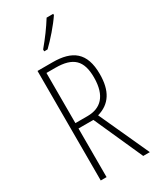

<svg xmlns="http://www.w3.org/2000/svg" viewBox="-237 -1017 889 1084"><g transform="rotate(-30 208.0 -474.5)"><path d="M315 -941V-949H272C240 -898 209 -856 165 -803V-791H187C226 -828 284 -894 315 -941ZM175 -714H77V0H115V-317H212L354 0H397L248 -326C332 -350 373 -414 373 -523C373 -664 303 -714 175 -714ZM173 -679C289 -679 335 -633 335 -523C335 -402 279 -352 194 -352H115V-679Z"/></g></svg>

Font: Noto Sans Sinhala UI ExtraCondensed ExtraLight
Style: Regular
Weight: 200
Width: 2
Designer: Jelle Bosma - Monotype Design Team
Foundry: Monotype Imaging Inc.
Version: Version 2.006